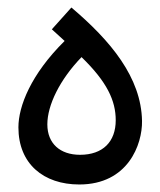

<svg xmlns="http://www.w3.org/2000/svg" viewBox="-20 -490 427 511"><path d="M191 1C321 1 359 -106 358 -168C356 -284 274 -382 170 -470L118 -412L152 -381C62 -292 29 -207 29 -151C29 -54 96 1 191 1ZM193 -78C140 -78 106 -108 106 -159C106 -210 139 -278 197 -338C265 -272 288 -222 288 -170C288 -113 254 -78 193 -78Z"/></svg>

Font: Noto Sans Arabic SemCond
Style: Regular
Weight: 400
Width: 4
Designer: Monotype Design Team, Nadine Chahine, Nizar Qandah and Khaled Hosny
Foundry: Monotype Imaging Inc.
Version: Version 2.012